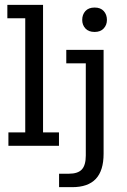

<svg xmlns="http://www.w3.org/2000/svg" viewBox="-20 -603 526 794"><path d="M14.8 0V-55.6H84.4V-527.4H10.4V-583H158V-55.6H223.9V0ZM224.3 171V115.4H264.8Q302.2 115.4 318.5 97.7Q334.8 80 334.8 40.1V-341H254.1V-396.7H408.4V32.8Q408.4 102.5 376.3 136.7Q344.1 171 278.5 171ZM371.4 -470.9Q346.2 -470.9 333.1 -485.4Q320 -499.9 320 -520.6Q320 -542.6 333.1 -557.2Q346.2 -571.8 371.4 -571.8Q396 -571.8 409.1 -557.2Q422.2 -542.6 422.2 -520.6Q422.2 -499.9 408.9 -485.4Q395.6 -470.9 371.4 -470.9Z"/></svg>

Font: Rokkitt SemiBold
Style: Regular
Weight: 600
Designer: Vernon Adams
Foundry: Vernon Adams
Version: Version 3.103